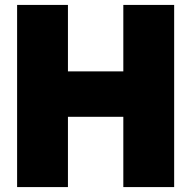

<svg xmlns="http://www.w3.org/2000/svg" viewBox="-20 -760 776 780"><path d="M49.5 0V-740H256V-470H481V-740H687.5V0H481V-285.5H256V0Z"/></svg>

Font: Encode Sans Semi Condensed Black
Style: Regular
Weight: 900
Width: 4
Designer: Multiple Designers
Foundry: Impallari Type
Version: Version 3.000; ttfautohint (v1.8.3) -l 8 -r 50 -G 200 -x 14 